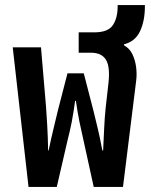

<svg xmlns="http://www.w3.org/2000/svg" viewBox="-20 -734 593 754"><path d="M92 0 30 -548H141L161 -312Q163 -284 165.5 -241Q168 -198 169 -143H171Q182 -196 190.5 -230Q199 -264 207 -299L245 -446H309L347 -299Q355 -266 363.5 -231Q372 -196 382 -143H385Q387 -184 389 -228.5Q391 -273 395 -311L406 -408Q413 -472 396 -499.5Q379 -527 337 -527H289V-607H351Q404 -607 423 -635Q442 -663 442 -709V-714H549V-709Q549 -652 530 -611.5Q511 -571 467 -560V-556Q489 -544 500 -521Q511 -498 514.5 -471Q518 -444 515 -419L463 0H348L307 -187Q298 -226 291.5 -258Q285 -290 278 -338H275Q268 -287 261.5 -254Q255 -221 246 -186L203 0Z"/></svg>

Font: Noto Sans Thai ExtCond SemBd
Style: Regular
Weight: 600
Width: 2
Designer: Monotype Design Team
Foundry: Monotype Imaging Inc.
Version: Version 2.002; ttfautohint (v1.8.4.7-5d5b)